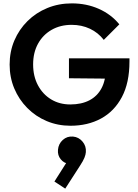

<svg xmlns="http://www.w3.org/2000/svg" viewBox="-20 -734 818 1136"><path d="M397 10Q322 10 256.5 -17.5Q191 -45 141.5 -95Q92 -145 64.5 -210.5Q37 -276 37 -352Q37 -429 65 -494.5Q93 -560 143 -609.5Q193 -659 260 -686.5Q327 -714 405 -714Q492 -714 565 -681.5Q638 -649 686 -590L594 -498Q561 -541 512 -564Q463 -587 404 -587Q337 -587 285.5 -557.5Q234 -528 205 -475.5Q176 -423 176 -353Q176 -283 204.5 -229.5Q233 -176 282.5 -146Q332 -116 396 -116Q462 -116 509 -140.5Q556 -165 581 -212.5Q606 -260 606 -329L695 -268L388 -271V-389H746V-370Q746 -244 701 -159.5Q656 -75 577.5 -32.5Q499 10 397 10ZM366 382 302 340 382 214 424 206Q416 219 406 227Q396 235 385 234Q359 232 339.5 208.5Q320 185 323 152Q326 117 351.5 94Q377 71 412 74Q446 77 468.5 104Q491 131 488 166Q487 181 479.5 199.5Q472 218 453 247Z"/></svg>

Font: Outfit SemiBold
Style: Regular
Weight: 600
Designer: Rodrigo Fuenzalida
Foundry: fragTYPE
Version: Version 1.100;gftools[0.9.27]